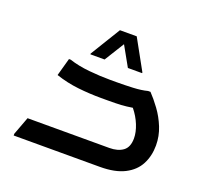

<svg xmlns="http://www.w3.org/2000/svg" viewBox="-113 -779 980 914"><g transform="rotate(20 377.0 -322.0)"><path d="M42 -9 76 -100H490Q533 -100 559 -119Q585 -138 585 -183Q585 -214 570.5 -250Q556 -286 530 -318Q499 -313 473.5 -311.5Q448 -310 407 -310H371Q314 -310 255 -316.5Q196 -323 140 -342L165 -432H174Q219 -417 275.5 -411.5Q332 -406 383 -406H415Q456 -406 498.5 -408Q541 -410 571 -418H583Q607 -393 633.5 -357Q660 -321 677.5 -277.5Q695 -234 695 -187Q695 -134 673 -91.5Q651 -49 603 -24.5Q555 0 479 0H42ZM443 -488 387 -588 325 -488H253V-492L346 -644H431L515 -492V-488Z"/></g></svg>

Font: Kufam Medium
Style: Regular
Weight: 500
Designer: Wael Morcos, Artur Schmal
Foundry: Original Type
Version: Version 1.300; ttfautohint (v1.8.3)